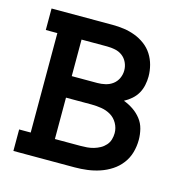

<svg xmlns="http://www.w3.org/2000/svg" viewBox="-85 -610 669 690"><g transform="rotate(15 250.0 -265.0)"><path d="M24 0V-80H67V-450H24V-530H252Q273 -530 294 -527Q315 -524 335 -516.5Q355 -509 372.5 -496Q390 -483 401.5 -465Q413 -447 418.5 -426Q424 -405 424 -384Q424 -368 420.5 -351.5Q417 -335 409 -321Q401 -307 388.5 -296Q376 -285 361 -277Q380 -270 397 -258.5Q414 -247 426.5 -231Q439 -215 444 -195Q449 -175 449 -155Q449 -131 442.5 -108Q436 -85 421.5 -66Q407 -47 387 -34Q367 -21 344.5 -13.5Q322 -6 298.5 -3Q275 0 252 0ZM252 -314Q267 -314 282 -317.5Q297 -321 309 -330Q321 -339 327.5 -353Q334 -367 334 -382Q334 -382 334 -382.5Q334 -383 334 -383Q334 -398 327.5 -412Q321 -426 309 -435Q297 -444 282 -447Q267 -450 252 -450H157V-314ZM157 -80H252Q264 -80 276.5 -81Q289 -82 301 -85.5Q313 -89 324 -95Q335 -101 343.5 -110.5Q352 -120 355.5 -132Q359 -144 359 -156Q359 -175 349.5 -192Q340 -209 324 -218.5Q308 -228 289 -231Q270 -234 252 -234H157Z"/></g></svg>

Font: Iosevka Slab Medium
Style: Regular
Weight: 500
Monospace: yes
Designer: Belleve Invis
Foundry: Belleve Invis
Version: Version 11.1.1; ttfautohint (v1.8.3)